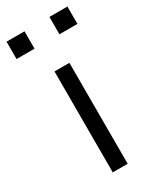

<svg xmlns="http://www.w3.org/2000/svg" viewBox="-189 -760 665 814"><g transform="rotate(-30 144.0 -352.5)"><path d="M108 0V-494H181V0ZM205 -620V-705H293V-620ZM-5 -620V-705H83V-620Z"/></g></svg>

Font: Nunito Sans 7pt SemiExpanded Light
Style: Regular
Weight: 300
Width: 6
Designer: Vernon Adams
Foundry: Vernon Adams
Version: Version 3.101;gftools[0.9.27]